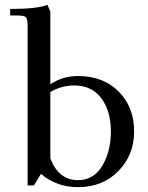

<svg xmlns="http://www.w3.org/2000/svg" viewBox="-20 -766 612 793"><path d="M22 -702V-729Q134 -729 176 -746L188 -718V-418Q239 -452 302 -452Q406 -452 470 -388Q534 -324 534 -223Q534 -126 469 -59.5Q404 7 302 7Q214 7 149 -48L120 0H94V-662Q94 -687 87 -694.5Q80 -702 55 -702ZM188 -111Q223 -22 302 -22Q367 -22 402.5 -81.5Q438 -141 438 -223Q438 -306 399 -359.5Q360 -413 286 -413Q234 -413 188 -386Z"/></svg>

Font: Dihjauti
Style: Bold
Weight: 700
Designer: T. Christopher White
Version: Version 3.0.0